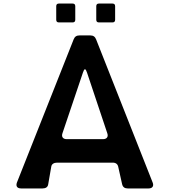

<svg xmlns="http://www.w3.org/2000/svg" viewBox="-20 -1059 954 1079"><path d="M311 -933H388C398 -933 403 -938 403 -948V-1024C403 -1034 398 -1039 388 -1039H311C301 -1039 296 -1034 296 -1024V-948C296 -938 301 -933 311 -933ZM536 -933H612C622 -933 627 -938 627 -948V-1024C627 -1034 622 -1039 612 -1039H536C526 -1039 521 -1034 521 -1024V-948C521 -938 526 -933 536 -933ZM99 0H219C236 0 249 -7 251 -24L268 -122C270 -137 283 -145 301 -145H613C631 -145 642 -137 645 -119L666 -25C670 -7 681 0 698 0H815C836 0 846 -13 838 -33L520 -838C514 -853 504 -860 487 -860H427C410 -860 400 -853 394 -838L75 -33C68 -13 76 0 99 0ZM355 -277C334 -277 324 -290 331 -310L446 -651C454 -676 461 -676 469 -651L583 -310C590 -290 580 -277 559 -277Z"/></svg>

Font: OpenDyslexic3
Style: Regular
Weight: 400
Designer: Abelardo Gonzalez
Version: Version 3.001;PS 003.001;hotconv 1.0.88;makeotf.lib2.5.64775